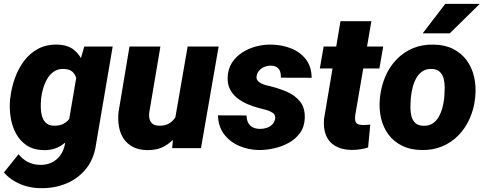

<svg xmlns="http://www.w3.org/2000/svg" viewBox="-32 -770 2519 998"><path d="M406.2 -528.3H553.7L467.3 -21Q457 55.2 415.8 106.7Q374.5 158.2 312 184.1Q249.5 210 175.3 208Q140.1 207.5 106.2 198.2Q72.3 189 42 171.1Q11.7 153.3 -11.7 126.5L64.5 31.7Q85.4 58.1 113.5 72.3Q141.6 86.4 175.3 86.9Q210 87.9 237.1 74.7Q264.2 61.5 281.7 37.1Q299.3 12.7 305.7 -21.5L372.1 -411.6ZM20.5 -254.4 22 -264.6Q27.8 -314.5 45.4 -363.8Q63 -413.1 93 -453.1Q123 -493.2 166.3 -516.4Q209.5 -539.6 267.1 -538.1Q320.3 -536.6 352.3 -510.7Q384.3 -484.9 400.4 -444.3Q416.5 -403.8 421.4 -357.2Q426.3 -310.5 424.8 -267.6L423.8 -254.9Q416 -212.4 398.2 -165.5Q380.4 -118.7 352.3 -78.1Q324.2 -37.6 284.9 -12.9Q245.6 11.7 194.8 10.3Q141.6 9.3 106 -14.9Q70.3 -39.1 50 -77.9Q29.8 -116.7 22.9 -162.8Q16.1 -209 20.5 -254.4ZM182.6 -264.6 181.6 -254.4Q179.7 -235.4 179.9 -212.2Q180.2 -189 186 -167.5Q191.9 -146 206.1 -131.8Q220.2 -117.7 245.6 -116.7Q283.2 -114.7 307.6 -132.3Q332 -149.9 345.2 -179Q358.4 -208 362.3 -240.7L366.7 -279.8Q369.1 -301.8 369.4 -324.5Q369.6 -347.2 363.5 -366.7Q357.4 -386.2 342.3 -398.7Q327.1 -411.1 298.8 -411.6Q270 -412.6 249.3 -398.7Q228.5 -384.8 214.8 -362.3Q201.2 -339.8 193.4 -314Q185.5 -288.1 182.6 -264.6Z M875.5 -136.7 943.4 -528.3H1104.5L1012.7 0H862.8ZM905.8 -236.3 947.3 -237.3Q942.4 -192.4 927.7 -147.9Q913.1 -103.5 887.2 -67.4Q861.3 -31.2 823 -10Q784.7 11.2 732.4 10.3Q689 9.3 658.9 -6.3Q628.9 -22 610.8 -49.1Q592.8 -76.2 586.4 -111.3Q580.1 -146.5 584 -186.5L641.1 -528.3H801.8L743.7 -184.6Q742.2 -170.4 743.9 -158.2Q745.6 -146 751.2 -137Q756.8 -127.9 767.1 -122.6Q777.3 -117.2 793.5 -116.7Q830.1 -115.2 853 -132.1Q876 -148.9 888.4 -176.8Q900.9 -204.6 905.8 -236.3Z M1397.9 -151.4Q1401.9 -171.9 1386 -182.9Q1370.1 -193.8 1348.4 -199.5Q1326.7 -205.1 1313.5 -208.5Q1283.7 -216.3 1254.4 -228.8Q1225.1 -241.2 1201.4 -260Q1177.7 -278.8 1163.8 -305.4Q1149.9 -332 1151.4 -367.7Q1152.8 -411.6 1173.6 -443.8Q1194.3 -476.1 1227.5 -497.3Q1260.7 -518.6 1300 -528.8Q1339.4 -539.1 1378.4 -538.1Q1432.1 -537.6 1479.7 -519Q1527.3 -500.5 1557.4 -462.4Q1587.4 -424.3 1587.9 -365.7L1428.2 -366.2Q1428.7 -385.3 1423.6 -399.4Q1418.5 -413.6 1406.2 -421.1Q1394 -428.7 1373 -428.7Q1357.4 -428.7 1342.3 -422.4Q1327.1 -416 1316.2 -404.3Q1305.2 -392.6 1302.2 -376Q1299.3 -361.8 1306.2 -352.3Q1313 -342.8 1324.7 -336.9Q1336.4 -331.1 1349.4 -327.4Q1362.3 -323.7 1372.6 -321.8Q1417 -311 1458.7 -293.2Q1500.5 -275.4 1527.1 -242.9Q1553.7 -210.4 1552.2 -156.7Q1550.8 -111.3 1527.8 -79.3Q1504.9 -47.4 1469 -27.6Q1433.1 -7.8 1391.8 1.2Q1350.6 10.3 1312 9.8Q1258.3 8.8 1210.4 -12Q1162.6 -32.7 1132.6 -72.5Q1102.5 -112.3 1101.1 -170.4L1249.5 -169.9Q1250 -147 1258.1 -131.6Q1266.1 -116.2 1281.7 -108.2Q1297.4 -100.1 1320.3 -100.1Q1337.4 -100.1 1353.8 -105.2Q1370.1 -110.4 1382.1 -121.8Q1394 -133.3 1397.9 -151.4Z M1960 -528.3 1939.9 -414.1H1630.4L1650.4 -528.3ZM1737.8 -659.7H1898.4L1814.5 -171.4Q1812.5 -154.3 1814.5 -143.3Q1816.4 -132.3 1825 -126.7Q1833.5 -121.1 1851.6 -120.1Q1861.8 -119.6 1872.1 -120.6Q1882.3 -121.6 1892.6 -122.6L1881.3 -3.4Q1860.4 3.4 1838.6 6.3Q1816.9 9.3 1794.4 9.3Q1744.6 8.3 1711.2 -11Q1677.7 -30.3 1662.8 -66.2Q1647.9 -102.1 1652.3 -151.9Z M1942.4 -255.9 1943.4 -266.1Q1949.7 -323.2 1971.2 -373Q1992.7 -422.9 2028.6 -460.4Q2064.5 -498 2113.3 -518.8Q2162.1 -539.6 2222.7 -538.1Q2280.8 -537.1 2323.2 -515.6Q2365.7 -494.1 2393.1 -457.3Q2420.4 -420.4 2431.9 -372.3Q2443.4 -324.2 2438.5 -270L2437.5 -259.3Q2431.2 -202.6 2409.2 -153.3Q2387.2 -104 2351.3 -66.9Q2315.4 -29.8 2266.6 -9.3Q2217.8 11.2 2157.7 9.8Q2100.6 8.8 2057.9 -12.5Q2015.1 -33.7 1987.8 -70.1Q1960.4 -106.4 1949 -154.1Q1937.5 -201.7 1942.4 -255.9ZM2104 -266.1 2103 -255.9Q2101.6 -235.8 2101.3 -212.2Q2101.1 -188.5 2106.4 -166.7Q2111.8 -145 2126.2 -131.1Q2140.6 -117.2 2168 -116.2Q2197.3 -115.2 2217 -128.4Q2236.8 -141.6 2249 -163.6Q2261.2 -185.5 2267.8 -210.9Q2274.4 -236.3 2276.9 -259.8L2277.8 -270Q2279.3 -289.6 2279.5 -313.7Q2279.8 -337.9 2274.4 -359.9Q2269 -381.8 2254.4 -396.2Q2239.7 -410.6 2212.4 -411.6Q2183.1 -412.6 2163.3 -398.9Q2143.6 -385.3 2131.3 -363Q2119.1 -340.8 2112.8 -315.2Q2106.4 -289.6 2104 -266.1ZM2165 -596.7 2282.7 -750H2461.9L2305.7 -596.7Z"/></svg>

Font: Roboto Black
Style: Italic
Weight: 900
Italic angle: -12°
Designer: Christian Robertson
Foundry: Google
Version: Version 3.0; 2020